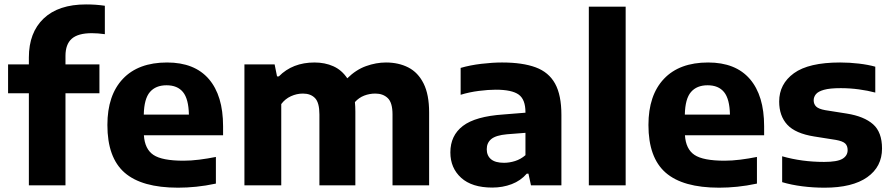

<svg xmlns="http://www.w3.org/2000/svg" viewBox="-20 -838 4036 868"><path d="M110.5 0V-416.5H16.5V-547H110.5V-578Q110.5 -691 177.5 -754.5Q244.5 -818 369 -818Q393 -818 413 -816.5Q433 -815 454 -812V-683.5Q422 -688 395 -688Q333 -688 304.5 -663Q276 -638 276 -585V-547H429.5V-416.5H276V0Z M785 10.5Q621 10.5 543.2 -57.5Q465.5 -125.5 465.5 -273Q465.5 -407.5 535.5 -481.5Q605.5 -555.5 735.5 -555.5Q859.5 -555.5 924 -480.8Q988.5 -406 988.5 -267.5V-226.5H630.5Q634.5 -164 673.5 -137.8Q712.5 -111.5 809.5 -111.5Q843 -111.5 880.8 -116.2Q918.5 -121 956 -128.5V-8Q909 2 867 6.2Q825 10.5 785 10.5ZM733 -452.5Q684 -452.5 657.8 -422Q631.5 -391.5 630 -320H834Q832.5 -391 807.2 -421.8Q782 -452.5 733 -452.5Z M1085 0V-547H1221.5L1232.5 -492.5H1240.5Q1302.5 -555.5 1402 -555.5Q1449 -555.5 1487 -538.5Q1525 -521.5 1550 -484Q1589.5 -523 1635 -539.2Q1680.5 -555.5 1725 -555.5Q1782 -555.5 1826 -533Q1870 -510.5 1895 -460.5Q1920 -410.5 1920 -329.5V0H1754.5V-320.5Q1754.5 -374 1733 -394.5Q1711.5 -415 1677 -415Q1650.5 -415 1626.5 -405.8Q1602.5 -396.5 1584.5 -376.5Q1586.5 -356 1586.5 -333.5V0H1424V-320.5Q1424 -374 1404.2 -394.5Q1384.5 -415 1349.5 -415Q1321.5 -415 1295.2 -403Q1269 -391 1251.5 -367.5V0Z M2205.5 10Q2113.5 10 2064.8 -34.2Q2016 -78.5 2016 -149Q2016 -225.5 2072.8 -268.8Q2129.5 -312 2256 -320.5L2355.5 -328.5V-330.5Q2355.5 -388.5 2324.8 -410.5Q2294 -432.5 2221 -432.5Q2187.5 -432.5 2144.5 -427Q2101.5 -421.5 2062.5 -409.5V-531Q2105.5 -543.5 2156 -549.5Q2206.5 -555.5 2249.5 -555.5Q2342.5 -555.5 2401.8 -533.5Q2461 -511.5 2489.5 -459.8Q2518 -408 2518 -318.5V0H2380.5L2369 -53H2361.5Q2334 -21 2293.2 -5.5Q2252.5 10 2205.5 10ZM2180.5 -163.5Q2180.5 -134.5 2199.8 -118.2Q2219 -102 2258.5 -102Q2283 -102 2308.5 -110Q2334 -118 2355.5 -136.5V-237.5L2272 -231Q2222 -226.5 2201.2 -209.5Q2180.5 -192.5 2180.5 -163.5Z M2642 0V-808H2808.5V0Z M3231 10.5Q3067 10.5 2989.2 -57.5Q2911.5 -125.5 2911.5 -273Q2911.5 -407.5 2981.5 -481.5Q3051.5 -555.5 3181.5 -555.5Q3305.5 -555.5 3370 -480.8Q3434.5 -406 3434.5 -267.5V-226.5H3076.5Q3080.5 -164 3119.5 -137.8Q3158.5 -111.5 3255.5 -111.5Q3289 -111.5 3326.8 -116.2Q3364.5 -121 3402 -128.5V-8Q3355 2 3313 6.2Q3271 10.5 3231 10.5ZM3179 -452.5Q3130 -452.5 3103.8 -422Q3077.5 -391.5 3076 -320H3280Q3278.5 -391 3253.2 -421.8Q3228 -452.5 3179 -452.5Z M3707.5 10.5Q3656 10.5 3607 4.2Q3558 -2 3516 -14.5V-131.5Q3605 -106 3705.5 -106Q3765 -106 3788.5 -120Q3812 -134 3812 -159.5Q3812 -179 3800.8 -189.5Q3789.5 -200 3759 -205.5L3661 -221Q3576 -234.5 3539.2 -274.2Q3502.5 -314 3502.5 -379Q3502.5 -458.5 3569.2 -507Q3636 -555.5 3778 -555.5Q3820.5 -555.5 3862.8 -550.5Q3905 -545.5 3937 -536.5V-419.5Q3903.5 -428.5 3862.8 -434Q3822 -439.5 3781 -439.5Q3731.5 -439.5 3705 -432Q3678.5 -424.5 3668.5 -412Q3658.5 -399.5 3658.5 -384.5Q3658.5 -367.5 3669.5 -356.5Q3680.5 -345.5 3710.5 -340L3808.5 -324.5Q3886.5 -312 3927 -276.2Q3967.5 -240.5 3967.5 -166.5Q3967.5 -84 3900.5 -36.8Q3833.5 10.5 3707.5 10.5Z"/></svg>

Font: Encode Sans SemiExpanded SemiExpanded
Style: Bold
Weight: 700
Width: 6
Designer: Multiple Designers
Foundry: Impallari Type
Version: Version 3.000; ttfautohint (v1.8.3) -l 8 -r 50 -G 200 -x 14 